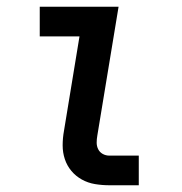

<svg xmlns="http://www.w3.org/2000/svg" viewBox="-20 -550 540 570"><path d="M305 0Q283 0 262 -3.5Q241 -7 223 -17Q205 -27 192 -42.5Q179 -58 172.5 -77.5Q166 -97 166 -118.5Q166 -140 170 -162L216 -442H98V-530H332L269 -148Q267 -137 267 -126.5Q267 -116 271.5 -107Q276 -98 285 -93Q294 -88 305 -88H392V0Z"/></svg>

Font: Iosevka Curly Slab SmBdObl
Style: Regular
Weight: 600
Italic angle: -9°
Monospace: yes
Designer: Belleve Invis
Foundry: Belleve Invis
Version: Version 11.0.0; ttfautohint (v1.8.3)